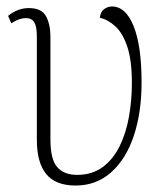

<svg xmlns="http://www.w3.org/2000/svg" viewBox="-20 -564 520 594"><path d="M214 10Q152 10 123 -25.5Q94 -61 94 -131V-451Q94 -482 86 -495Q78 -508 60 -508Q51 -508 40 -504.5Q29 -501 15 -492L5 -515Q35 -539 69 -539Q109 -539 122.5 -513.5Q136 -488 136 -451V-133Q136 -71 157 -47Q178 -23 219 -23Q265 -23 297.5 -47Q330 -71 350 -111.5Q370 -152 379 -203Q388 -254 388 -307Q388 -377 374 -419Q360 -461 337.5 -482Q315 -503 289 -509Q291 -528 302.5 -536Q314 -544 326 -544Q369 -544 393.5 -483Q418 -422 418 -309Q418 -216 394 -144Q370 -72 324 -31Q278 10 214 10Z"/></svg>

Font: Noto Serif SemiCondensed ExtraLight
Style: Regular
Weight: 200
Width: 4
Designer: Monotype Design Team
Foundry: Monotype Imaging Inc.
Version: Version 2.014